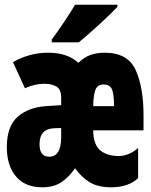

<svg xmlns="http://www.w3.org/2000/svg" viewBox="-20 -786 640 816"><path d="M315 -606Q355 -639 404.5 -684.5Q454 -730 479 -757V-766H299Q281 -735 253 -693.5Q225 -652 200 -618V-606ZM299 -71Q327 -32 362 -11Q397 10 452 10Q526 10 567 -29V-157Q528 -123 484 -123Q435 -123 406 -147Q377 -171 376 -232H590V-295Q590 -415 556.5 -488.5Q523 -562 425 -562Q393 -562 366 -553Q339 -544 313 -519Q267 -562 184 -562Q106 -562 35 -522L86 -411Q128 -430 169 -430Q200 -430 220 -418Q240 -406 240 -371V-339L176 -335Q101 -330 55 -289.5Q9 -249 9 -161Q9 -82 48 -36Q87 10 159 10Q208 10 240 -11Q272 -32 299 -71ZM421 -427Q444 -427 454 -410Q464 -393 465 -335H376Q377 -381 385.5 -404Q394 -427 421 -427ZM148 -173Q148 -239 211 -241L240 -242V-204Q240 -120 189 -120Q148 -120 148 -173Z"/></svg>

Font: Noto Sans Mono UI ExtraBold
Style: Regular
Weight: 800
Designer: Monotype Design team
Foundry: Monotype Imaging Inc.
Version: 1.000